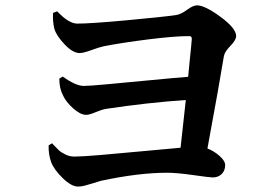

<svg xmlns="http://www.w3.org/2000/svg" viewBox="-20 -728 1040 719"><path d="M178.7 -679.7 194.3 -685.5Q237.3 -639.6 269.5 -639.6Q318.4 -639.6 452.6 -651.9Q586.9 -664.1 640.6 -671.9Q658.2 -674.8 680.7 -691.4Q703.1 -708 717.8 -708Q747.1 -708 805.7 -665Q864.3 -622.1 864.3 -592.8Q864.3 -578.1 842.8 -556.2Q821.3 -534.2 818.4 -517.6Q802.7 -419.9 756.8 -171.9Q782.2 -162.1 802.7 -143.6Q823.2 -125 823.2 -110.4Q823.2 -88.9 810.1 -76.2Q796.9 -63.5 776.4 -63.5Q765.6 -63.5 704.1 -72.3Q642.6 -81.1 605.5 -81.1Q499 -81.1 357.4 -50.8Q347.7 -47.9 329.1 -42Q310.5 -36.1 296.9 -32.7Q283.2 -29.3 272.5 -29.3Q247.1 -29.3 214.4 -61.5Q181.6 -93.8 171.9 -120.1Q161.1 -149.4 162.1 -183.6L174.8 -191.4Q192.4 -172.9 200.7 -165Q209 -157.2 225.1 -149.4Q241.2 -141.6 257.8 -141.6Q286.1 -141.6 356 -147.5Q425.8 -153.3 522.9 -162.6Q620.1 -171.9 656.2 -174.8Q662.1 -224.6 675.8 -353.5Q533.2 -343.8 377 -320.3Q360.4 -317.4 337.4 -307.6Q314.5 -297.9 302.7 -297.9Q281.2 -297.9 253.9 -322.3Q226.6 -346.7 215.8 -371.1Q202.1 -396.5 202.1 -433.6L214.8 -441.4Q263.7 -406.2 293.9 -406.2Q313.5 -406.2 382.8 -412.6Q452.1 -418.9 543 -427.7Q633.8 -436.5 684.6 -440.4Q686.5 -462.9 689.9 -495.6Q693.4 -528.3 695.3 -548.8Q697.3 -569.3 698.2 -581.1Q699.2 -592.8 688.5 -592.8Q633.8 -592.8 536.1 -580.6Q438.5 -568.4 368.2 -554.7Q350.6 -550.8 321.3 -540Q292 -529.3 278.3 -529.3Q252.9 -529.3 222.2 -561.5Q191.4 -593.8 183.6 -620.1Q176.8 -646.5 178.7 -679.7Z"/></svg>

Font: GenYoMin TW TTF Bold
Style: Regular
Weight: 700
Version: Version 1.300